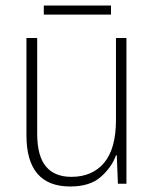

<svg xmlns="http://www.w3.org/2000/svg" viewBox="-20 -733 562 697"><path d="M439 -595V-66H408L404 -169H401Q385 -125 345.5 -90.5Q306 -56 235 -56Q76 -56 76 -242V-595H115V-248Q115 -167 146.5 -129Q178 -91 239 -91Q315 -91 358 -142Q401 -193 401 -298V-595ZM383 -713V-680H139V-713Z"/></svg>

Font: Noto Sans Malayalam UI SemiCondensed ExtraLight
Style: Regular
Weight: 200
Width: 4
Designer: Jelle Bosma - Monotype Design Team
Foundry: Monotype Imaging Inc.
Version: Version 2.104; ttfautohint (v1.8.4.7-5d5b)